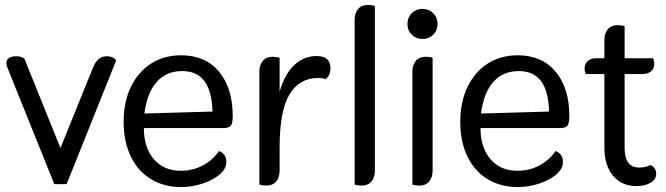

<svg xmlns="http://www.w3.org/2000/svg" viewBox="-20 -746 2699 778"><path d="M10 -472Q6 -481 6 -490Q6 -518 47 -518Q66 -518 79 -508L225 -146L356 -470Q366 -495 379.5 -506.5Q393 -518 414 -518Q437 -518 451 -502L250 0H200Z M481 -252Q481 -333 510.5 -394Q540 -455 592.5 -488.5Q645 -522 714 -522Q812 -522 867.5 -455.5Q923 -389 923 -275Q923 -247 915.5 -237Q908 -227 885 -227H563Q563 -148 603.5 -101Q644 -54 712 -54Q762 -54 802.5 -76Q843 -98 867 -134Q897 -123 897 -89Q897 -62 870 -39Q843 -16 800.5 -2Q758 12 714 12Q645 12 592 -20Q539 -52 510 -112Q481 -172 481 -252ZM841 -294Q839 -375 809 -416.5Q779 -458 718 -458Q654 -458 615 -414Q576 -370 565 -286Z M1031 2V-455Q1031 -483 1045 -499.5Q1059 -516 1085 -516Q1100 -516 1113 -512V-375Q1134 -447 1173 -483Q1212 -519 1263 -519Q1319 -519 1319 -469Q1319 -440 1299 -425Q1289 -430 1269 -430Q1193 -430 1153 -363.5Q1113 -297 1113 -148V-55Q1113 -27 1099 -10.5Q1085 6 1059 6Q1044 6 1031 2Z M1417 2V-665Q1417 -693 1431 -709.5Q1445 -726 1471 -726Q1486 -726 1499 -722V-55Q1499 -27 1485 -10.5Q1471 6 1445 6Q1430 6 1417 2Z M1631 -649Q1631 -675 1648.5 -692.5Q1666 -710 1692 -710Q1718 -710 1735.5 -692.5Q1753 -675 1753 -649Q1753 -623 1735.5 -605.5Q1718 -588 1692 -588Q1666 -588 1648.5 -605.5Q1631 -623 1631 -649ZM1651 2V-455Q1651 -483 1665 -499.5Q1679 -516 1705 -516Q1720 -516 1733 -512V-55Q1733 -27 1719 -10.5Q1705 6 1679 6Q1664 6 1651 2Z M1845 -252Q1845 -333 1874.5 -394Q1904 -455 1956.5 -488.5Q2009 -522 2078 -522Q2176 -522 2231.5 -455.5Q2287 -389 2287 -275Q2287 -247 2279.5 -237Q2272 -227 2249 -227H1927Q1927 -148 1967.5 -101Q2008 -54 2076 -54Q2126 -54 2166.5 -76Q2207 -98 2231 -134Q2261 -123 2261 -89Q2261 -62 2234 -39Q2207 -16 2164.5 -2Q2122 12 2078 12Q2009 12 1956 -20Q1903 -52 1874 -112Q1845 -172 1845 -252ZM2205 -294Q2203 -375 2173 -416.5Q2143 -458 2082 -458Q2018 -458 1979 -414Q1940 -370 1929 -286Z M2639 -42Q2639 -19 2616 -5.5Q2593 8 2559 8Q2499 8 2464 -34Q2429 -76 2429 -148V-446H2354Q2349 -456 2349 -468Q2349 -488 2362 -499Q2375 -510 2396 -510H2429V-583Q2429 -611 2443 -627.5Q2457 -644 2483 -644Q2498 -644 2511 -640V-510H2626Q2631 -500 2631 -488Q2631 -468 2618 -457Q2605 -446 2584 -446H2511V-148Q2511 -108 2525.5 -87.5Q2540 -67 2571 -67Q2593 -67 2616 -77Q2627 -72 2633 -63Q2639 -54 2639 -42Z"/></svg>

Font: Thasadith
Style: Bold
Weight: 700
Designer: Cadson Demak Co.,Ltd.
Foundry: Cadson Demak Co.,Ltd.
Version: Version 1.000; ttfautohint (v1.6)